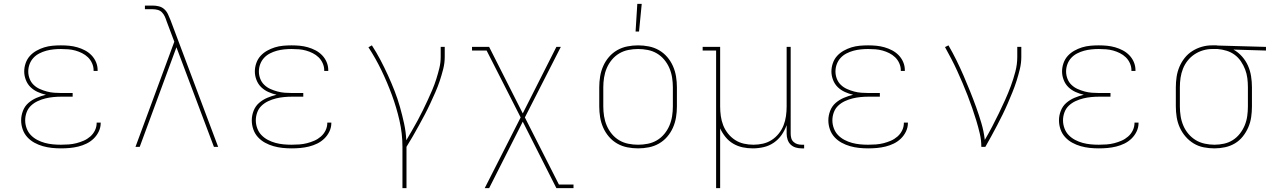

<svg xmlns="http://www.w3.org/2000/svg" viewBox="-20 -764 6640 999"><path d="M297 8Q273 8 249.5 5.5Q226 3 203 -3.5Q180 -10 159 -21.5Q138 -33 122 -50.5Q106 -68 98 -91Q90 -114 90 -138Q90 -163 99.5 -187.5Q109 -212 128 -228.5Q147 -245 170.5 -255Q194 -265 219 -271Q197 -276 176 -285.5Q155 -295 139 -310.5Q123 -326 114.5 -348Q106 -370 106 -392Q106 -414 113.5 -435.5Q121 -457 135.5 -473Q150 -489 169.5 -500Q189 -511 210 -517.5Q231 -524 253 -526Q275 -528 297 -528Q319 -528 340 -526Q361 -524 382 -518Q403 -512 422 -502Q441 -492 456 -476.5Q471 -461 479.5 -441Q488 -421 488 -399V-395H467V-399Q467 -417 459 -435Q451 -453 437.5 -466Q424 -479 407 -487.5Q390 -496 372 -501Q354 -506 335 -507.5Q316 -509 297 -509Q278 -509 258.5 -507Q239 -505 220.5 -500Q202 -495 184.5 -486Q167 -477 154 -463Q141 -449 134 -430.5Q127 -412 127 -392Q127 -373 134 -354.5Q141 -336 155 -322.5Q169 -309 187 -301Q205 -293 223.5 -288Q242 -283 261.5 -281.5Q281 -280 300 -280H358V-261H300Q279 -261 258 -259Q237 -257 216.5 -252Q196 -247 176.5 -238Q157 -229 141.5 -214.5Q126 -200 118.5 -179.5Q111 -159 111 -138Q111 -117 118.5 -96.5Q126 -76 140.5 -61Q155 -46 174 -36Q193 -26 213.5 -20.5Q234 -15 255 -13Q276 -11 297 -11Q317 -11 337.5 -12.5Q358 -14 377.5 -19Q397 -24 415.5 -32Q434 -40 449.5 -53.5Q465 -67 474 -85.5Q483 -104 483 -125V-126H504V-124Q504 -101 494 -80Q484 -59 467.5 -43Q451 -27 430.5 -17Q410 -7 387.5 -1.5Q365 4 342.5 6Q320 8 297 8Z M685 0 887 -547 847 -653Q843 -666 837.5 -678Q832 -690 823 -699.5Q814 -709 801 -712.5Q788 -716 775 -716H734V-735H775Q791 -735 807 -731Q823 -727 835 -716Q847 -705 854 -690Q861 -675 867 -660L1115 0H1093L898 -518L707 0Z M1497 8Q1473 8 1449.5 5.5Q1426 3 1403 -3.5Q1380 -10 1359 -21.5Q1338 -33 1322 -50.5Q1306 -68 1298 -91Q1290 -114 1290 -138Q1290 -163 1299.5 -187.5Q1309 -212 1328 -228.5Q1347 -245 1370.5 -255Q1394 -265 1419 -271Q1397 -276 1376 -285.5Q1355 -295 1339 -310.5Q1323 -326 1314.5 -348Q1306 -370 1306 -392Q1306 -414 1313.5 -435.5Q1321 -457 1335.5 -473Q1350 -489 1369.5 -500Q1389 -511 1410 -517.5Q1431 -524 1453 -526Q1475 -528 1497 -528Q1519 -528 1540 -526Q1561 -524 1582 -518Q1603 -512 1622 -502Q1641 -492 1656 -476.5Q1671 -461 1679.5 -441Q1688 -421 1688 -399V-395H1667V-399Q1667 -417 1659 -435Q1651 -453 1637.5 -466Q1624 -479 1607 -487.5Q1590 -496 1572 -501Q1554 -506 1535 -507.5Q1516 -509 1497 -509Q1478 -509 1458.5 -507Q1439 -505 1420.5 -500Q1402 -495 1384.5 -486Q1367 -477 1354 -463Q1341 -449 1334 -430.5Q1327 -412 1327 -392Q1327 -373 1334 -354.5Q1341 -336 1355 -322.5Q1369 -309 1387 -301Q1405 -293 1423.5 -288Q1442 -283 1461.5 -281.5Q1481 -280 1500 -280H1558V-261H1500Q1479 -261 1458 -259Q1437 -257 1416.5 -252Q1396 -247 1376.5 -238Q1357 -229 1341.5 -214.5Q1326 -200 1318.5 -179.5Q1311 -159 1311 -138Q1311 -117 1318.5 -96.5Q1326 -76 1340.5 -61Q1355 -46 1374 -36Q1393 -26 1413.5 -20.5Q1434 -15 1455 -13Q1476 -11 1497 -11Q1517 -11 1537.5 -12.5Q1558 -14 1577.5 -19Q1597 -24 1615.5 -32Q1634 -40 1649.5 -53.5Q1665 -67 1674 -85.5Q1683 -104 1683 -125V-126H1704V-124Q1704 -101 1694 -80Q1684 -59 1667.5 -43Q1651 -27 1630.5 -17Q1610 -7 1587.5 -1.5Q1565 4 1542.5 6Q1520 8 1497 8Z M2074 215V0Q2074 -69 2058.5 -137Q2043 -205 2019 -270Q1995 -335 1965 -397.5Q1935 -460 1897 -518L1915 -528Q1939 -491 1959.5 -452Q1980 -413 1998.5 -372.5Q2017 -332 2033 -291Q2049 -250 2061 -207.5Q2073 -165 2082.5 -121.5Q2092 -78 2094 -34Q2109 -60 2124 -85.5Q2139 -111 2153 -137Q2167 -163 2180 -189.5Q2193 -216 2205.5 -243Q2218 -270 2229.5 -297Q2241 -324 2250 -352.5Q2259 -381 2266 -409.5Q2273 -438 2273 -468V-520H2294V-468Q2294 -436 2286 -404.5Q2278 -373 2268 -343Q2258 -313 2245 -283.5Q2232 -254 2218.5 -225Q2205 -196 2190 -167.5Q2175 -139 2159.5 -111Q2144 -83 2128 -55Q2112 -27 2095 0V215Z M2502 215 2689 -153 2512 -501H2436V-520H2525L2700 -174L2875 -520H2898L2711 -153L2888 196H2964V215H2875L2700 -131L2525 215Z M3300 8Q3272 8 3244 2.5Q3216 -3 3191.5 -17Q3167 -31 3148.5 -52.5Q3130 -74 3118.5 -100Q3107 -126 3102.5 -154Q3098 -182 3098 -210V-310Q3098 -338 3102.5 -366Q3107 -394 3118.5 -420Q3130 -446 3148.5 -467.5Q3167 -489 3191.5 -503Q3216 -517 3244 -522.5Q3272 -528 3300 -528Q3328 -528 3356 -522.5Q3384 -517 3408.5 -503Q3433 -489 3451.5 -467.5Q3470 -446 3481.5 -420Q3493 -394 3497.5 -366Q3502 -338 3502 -310V-210Q3502 -182 3497.5 -154Q3493 -126 3481.5 -100Q3470 -74 3451.5 -52.5Q3433 -31 3408.5 -17Q3384 -3 3356 2.5Q3328 8 3300 8ZM3300 -11Q3325 -11 3350.5 -16Q3376 -21 3398 -34Q3420 -47 3436.5 -67Q3453 -87 3463 -110.5Q3473 -134 3477 -159.5Q3481 -185 3481 -210V-310Q3481 -335 3477 -360.5Q3473 -386 3463 -409.5Q3453 -433 3436.5 -453Q3420 -473 3398 -486Q3376 -499 3350.5 -504Q3325 -509 3300 -509Q3275 -509 3249.5 -504Q3224 -499 3202 -486Q3180 -473 3163.5 -453Q3147 -433 3137 -409.5Q3127 -386 3123 -360.5Q3119 -335 3119 -310V-210Q3119 -185 3123 -159.5Q3127 -134 3137 -110.5Q3147 -87 3163.5 -67Q3180 -47 3202 -34Q3224 -21 3249.5 -16Q3275 -11 3300 -11ZM3287 -600 3296 -744H3319L3305 -600Z M3706 215V-501H3636V-520H3727V-210Q3727 -185 3730.5 -160Q3734 -135 3743 -112Q3752 -89 3768 -69Q3784 -49 3805 -35.5Q3826 -22 3850.5 -16.5Q3875 -11 3900 -11Q3925 -11 3949.5 -16.5Q3974 -22 3995 -35.5Q4016 -49 4032 -69Q4048 -89 4057 -112Q4066 -135 4069.5 -160Q4073 -185 4073 -210V-520H4094V-68Q4094 -57 4097 -45.5Q4100 -34 4108.5 -26Q4117 -18 4128 -14.5Q4139 -11 4151 -11H4164V8H4151Q4135 8 4120 3.5Q4105 -1 4094 -11.5Q4083 -22 4078 -37.5Q4073 -53 4073 -68V-113Q4063 -85 4046.5 -61.5Q4030 -38 4006 -21.5Q3982 -5 3953.5 1.5Q3925 8 3897 8Q3870 8 3844 2.5Q3818 -3 3795 -16.5Q3772 -30 3755 -51Q3738 -72 3727 -96V215Z M4497 8Q4473 8 4449.5 5.5Q4426 3 4403 -3.5Q4380 -10 4359 -21.5Q4338 -33 4322 -50.5Q4306 -68 4298 -91Q4290 -114 4290 -138Q4290 -163 4299.5 -187.5Q4309 -212 4328 -228.5Q4347 -245 4370.5 -255Q4394 -265 4419 -271Q4397 -276 4376 -285.5Q4355 -295 4339 -310.5Q4323 -326 4314.5 -348Q4306 -370 4306 -392Q4306 -414 4313.5 -435.5Q4321 -457 4335.5 -473Q4350 -489 4369.5 -500Q4389 -511 4410 -517.5Q4431 -524 4453 -526Q4475 -528 4497 -528Q4519 -528 4540 -526Q4561 -524 4582 -518Q4603 -512 4622 -502Q4641 -492 4656 -476.5Q4671 -461 4679.5 -441Q4688 -421 4688 -399V-395H4667V-399Q4667 -417 4659 -435Q4651 -453 4637.5 -466Q4624 -479 4607 -487.5Q4590 -496 4572 -501Q4554 -506 4535 -507.5Q4516 -509 4497 -509Q4478 -509 4458.5 -507Q4439 -505 4420.5 -500Q4402 -495 4384.5 -486Q4367 -477 4354 -463Q4341 -449 4334 -430.5Q4327 -412 4327 -392Q4327 -373 4334 -354.5Q4341 -336 4355 -322.5Q4369 -309 4387 -301Q4405 -293 4423.5 -288Q4442 -283 4461.5 -281.5Q4481 -280 4500 -280H4558V-261H4500Q4479 -261 4458 -259Q4437 -257 4416.5 -252Q4396 -247 4376.5 -238Q4357 -229 4341.5 -214.5Q4326 -200 4318.5 -179.5Q4311 -159 4311 -138Q4311 -117 4318.5 -96.5Q4326 -76 4340.5 -61Q4355 -46 4374 -36Q4393 -26 4413.5 -20.5Q4434 -15 4455 -13Q4476 -11 4497 -11Q4517 -11 4537.5 -12.5Q4558 -14 4577.5 -19Q4597 -24 4615.5 -32Q4634 -40 4649.5 -53.5Q4665 -67 4674 -85.5Q4683 -104 4683 -125V-126H4704V-124Q4704 -101 4694 -80Q4684 -59 4667.5 -43Q4651 -27 4630.5 -17Q4610 -7 4587.5 -1.5Q4565 4 4542.5 6Q4520 8 4497 8Z M5086 0Q5086 -35 5078 -69Q5070 -103 5060 -136Q5050 -169 5038.5 -202Q5027 -235 5014.5 -267.5Q5002 -300 4988.5 -331.5Q4975 -363 4960.5 -395Q4946 -427 4930 -457.5Q4914 -488 4897 -519L4915 -528Q4937 -490 4956.5 -450.5Q4976 -411 4993.5 -370.5Q5011 -330 5027.5 -289Q5044 -248 5059 -206.5Q5074 -165 5086.5 -122.5Q5099 -80 5104 -36Q5124 -70 5142 -104.5Q5160 -139 5177 -174Q5194 -209 5210 -244.5Q5226 -280 5239.5 -316.5Q5253 -353 5263 -391Q5273 -429 5273 -468V-520H5294V-468Q5294 -436 5286.5 -405Q5279 -374 5269.5 -344Q5260 -314 5248 -284.5Q5236 -255 5223.5 -226Q5211 -197 5197 -168.5Q5183 -140 5168 -111.5Q5153 -83 5138 -55.5Q5123 -28 5107 0Z M5697 8Q5673 8 5649.5 5.5Q5626 3 5603 -3.5Q5580 -10 5559 -21.5Q5538 -33 5522 -50.5Q5506 -68 5498 -91Q5490 -114 5490 -138Q5490 -163 5499.5 -187.5Q5509 -212 5528 -228.5Q5547 -245 5570.5 -255Q5594 -265 5619 -271Q5597 -276 5576 -285.5Q5555 -295 5539 -310.5Q5523 -326 5514.5 -348Q5506 -370 5506 -392Q5506 -414 5513.5 -435.5Q5521 -457 5535.5 -473Q5550 -489 5569.5 -500Q5589 -511 5610 -517.5Q5631 -524 5653 -526Q5675 -528 5697 -528Q5719 -528 5740 -526Q5761 -524 5782 -518Q5803 -512 5822 -502Q5841 -492 5856 -476.5Q5871 -461 5879.5 -441Q5888 -421 5888 -399V-395H5867V-399Q5867 -417 5859 -435Q5851 -453 5837.5 -466Q5824 -479 5807 -487.5Q5790 -496 5772 -501Q5754 -506 5735 -507.5Q5716 -509 5697 -509Q5678 -509 5658.5 -507Q5639 -505 5620.5 -500Q5602 -495 5584.5 -486Q5567 -477 5554 -463Q5541 -449 5534 -430.5Q5527 -412 5527 -392Q5527 -373 5534 -354.5Q5541 -336 5555 -322.5Q5569 -309 5587 -301Q5605 -293 5623.5 -288Q5642 -283 5661.5 -281.5Q5681 -280 5700 -280H5758V-261H5700Q5679 -261 5658 -259Q5637 -257 5616.5 -252Q5596 -247 5576.5 -238Q5557 -229 5541.5 -214.5Q5526 -200 5518.5 -179.5Q5511 -159 5511 -138Q5511 -117 5518.5 -96.5Q5526 -76 5540.5 -61Q5555 -46 5574 -36Q5593 -26 5613.5 -20.5Q5634 -15 5655 -13Q5676 -11 5697 -11Q5717 -11 5737.5 -12.5Q5758 -14 5777.5 -19Q5797 -24 5815.5 -32Q5834 -40 5849.5 -53.5Q5865 -67 5874 -85.5Q5883 -104 5883 -125V-126H5904V-124Q5904 -101 5894 -80Q5884 -59 5867.5 -43Q5851 -27 5830.5 -17Q5810 -7 5787.5 -1.5Q5765 4 5742.5 6Q5720 8 5697 8Z M6299 8Q6271 8 6243 2.5Q6215 -3 6191 -17.5Q6167 -32 6148.5 -53.5Q6130 -75 6118.5 -100.5Q6107 -126 6102.5 -154Q6098 -182 6098 -210V-310Q6098 -337 6102 -364Q6106 -391 6116.5 -416Q6127 -441 6144 -462.5Q6161 -484 6184 -498.5Q6207 -513 6233 -520.5Q6259 -528 6286 -528H6300Q6304 -528 6308.5 -528Q6313 -528 6317 -527L6567 -520V-501L6398 -506Q6423 -492 6442.5 -470Q6462 -448 6473.5 -422Q6485 -396 6489.5 -367.5Q6494 -339 6494 -310V-210Q6494 -182 6490 -154.5Q6486 -127 6475 -101.5Q6464 -76 6446.5 -54Q6429 -32 6405.5 -18Q6382 -4 6354.5 2Q6327 8 6299 8ZM6299 -11Q6324 -11 6349 -16.5Q6374 -22 6395 -35.5Q6416 -49 6431.5 -69Q6447 -89 6456.5 -112Q6466 -135 6469.5 -160Q6473 -185 6473 -210V-310Q6473 -334 6470 -357.5Q6467 -381 6458.5 -403Q6450 -425 6436.5 -445Q6423 -465 6404 -479Q6385 -493 6362 -500Q6339 -507 6315 -509H6288Q6263 -509 6239.5 -502Q6216 -495 6195.5 -481.5Q6175 -468 6159.5 -448.5Q6144 -429 6135 -406Q6126 -383 6122.5 -359Q6119 -335 6119 -310V-210Q6119 -185 6123 -159.5Q6127 -134 6137 -110.5Q6147 -87 6163.5 -67.5Q6180 -48 6201.5 -35Q6223 -22 6248.5 -16.5Q6274 -11 6299 -11Z"/></svg>

Font: Iosevka Etoile Thin
Style: Regular
Weight: 100
Designer: Belleve Invis
Foundry: Belleve Invis
Version: Version 22.1.2; ttfautohint (v1.8.4)